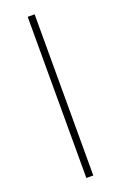

<svg xmlns="http://www.w3.org/2000/svg" viewBox="-136 -722 480 762"><g transform="rotate(-20 104.0 -340.5)"><path d="M118.7 0H89.4V-680.7H118.7Z"/></g></svg>

Font: Estedad-FD Thin
Style: Regular
Weight: 100
Designer: Amin Abedi
Version: Version 7.3